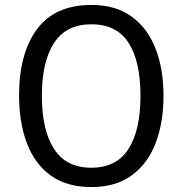

<svg xmlns="http://www.w3.org/2000/svg" viewBox="-20 -745 736 775"><path d="M640 -358Q640 -250 608 -167Q576 -84 511.5 -37Q447 10 349 10Q248 10 183.5 -37.5Q119 -85 88 -168.5Q57 -252 57 -359Q57 -530 129.5 -627.5Q202 -725 349 -725Q447 -725 511.5 -678Q576 -631 608 -548.5Q640 -466 640 -358ZM149 -358Q149 -220 198 -144Q247 -68 348 -68Q450 -68 498.5 -143.5Q547 -219 547 -358Q547 -497 499 -572Q451 -647 349 -647Q247 -647 198 -571.5Q149 -496 149 -358Z"/></svg>

Font: Noto Sans Sinhala UI SemiCondensed
Style: Regular
Weight: 400
Width: 4
Designer: Jelle Bosma - Monotype Design Team
Foundry: Monotype Imaging Inc.
Version: Version 2.006; ttfautohint (v1.8.4.7-5d5b)